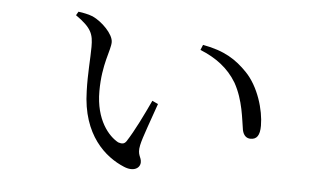

<svg xmlns="http://www.w3.org/2000/svg" viewBox="-41 -556 1083 623"><g transform="rotate(5 500.0 -245.0)"><path d="M243 -382C243 -346 238 -293 240 -238C243 -94 321 -29 381 -4C413 10 435 -3 435 -23C435 -41 421 -45 428 -78C433 -103 457 -166 474 -216L455 -225C433 -178 407 -124 383 -87C376 -77 368 -77 356 -81C325 -98 281 -147 281 -241C281 -330 307 -376 307 -403C307 -429 269 -467 238 -481C225 -486 208 -490 191 -492L184 -480C237 -443 243 -423 243 -382ZM596 -403C648 -382 688 -352 715 -307C746 -252 750 -190 756 -156C760 -138 770 -130 783 -130C803 -130 813 -143 813 -175C813 -226 791 -301 748 -345C713 -381 675 -407 603 -420Z"/></g></svg>

Font: Noto Serif JP Light
Style: Regular
Weight: 300
Designer: Ryoko NISHIZUKA 西塚涼子 (kana & ideographs); Frank Grießhammer (Latin, Greek & Cyrillic); Wenlong ZHANG 张文龙 (bopomofo); San
Foundry: Adobe
Version: Version 2.001;hotconv 1.1.0;makeotfexe 2.6.0